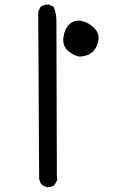

<svg xmlns="http://www.w3.org/2000/svg" viewBox="-20 -807 540 826"><path d="M179.7 -2 160.2 -11.7Q150.4 -23.4 148.4 -39.1L144.5 -757.8L154.3 -777.3Q169.9 -789.1 191.4 -787.1L210.9 -777.3Q222.7 -750 222.7 -716.8Q222.7 -683.6 224.6 -52.7L226.6 -33.2L214.8 -11.7Q201.2 0 179.7 -2ZM323.2 -563.5Q300.8 -565.4 274.4 -586.9Q248 -608.4 252.9 -646Q257.8 -683.6 279.3 -703.1Q300.8 -722.7 330.6 -716.8Q360.4 -710.9 384.8 -687Q409.2 -663.1 402.8 -630.9Q396.5 -598.6 376.5 -582Q356.4 -565.4 323.2 -563.5Z"/></svg>

Font: JasonHandwriting1
Style: Regular
Weight: 400
Version: Version 1.48.20